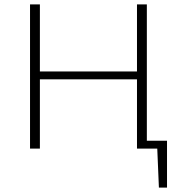

<svg xmlns="http://www.w3.org/2000/svg" viewBox="-20 -678 843 876"><path d="M633 0V-36H742L720 0ZM705 178 696 -36H742V178ZM605 0V-658H650V0ZM117 0V-658H162V0ZM133 -316V-352H635V-316Z"/></svg>

Font: Ysabeau ExtraLight
Style: Regular
Weight: 250
Designer: Christian Thalmann (Catharsis Fonts)
Version: Version 2.002